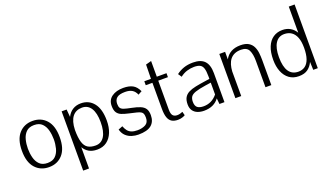

<svg xmlns="http://www.w3.org/2000/svg" viewBox="-76 -1294 3517 2038"><g transform="rotate(-20 1682.0 -275.0)"><path d="M263.2 11.7Q167 11.7 108.2 -54.7Q49.3 -121.1 49.3 -249Q49.3 -377 108.2 -443.4Q167 -509.8 263.2 -509.8Q359.4 -509.8 418 -443.4Q476.6 -377 476.6 -249Q476.6 -121.1 418 -54.7Q359.4 11.7 263.2 11.7ZM263.2 -35.2Q321.3 -35.2 353 -66.9Q384.8 -98.6 397.2 -147.9Q409.7 -197.3 409.7 -249Q409.7 -301.3 397.2 -350.3Q384.8 -399.4 353 -431.2Q321.3 -462.9 263.2 -462.9Q205.6 -462.9 173.6 -431.2Q141.6 -399.4 129.2 -350.3Q116.7 -301.3 116.7 -249Q116.7 -197.3 129.2 -147.9Q141.6 -98.6 173.6 -66.9Q205.6 -35.2 263.2 -35.2Z M588.9 169.9V-499.5H645.5L652.8 -413.6Q675.8 -460 715.3 -484.9Q754.9 -509.8 808.1 -509.8Q898.4 -509.8 952.4 -441.9Q1006.3 -374 1006.3 -244.1Q1006.3 -168.9 983.2 -111.3Q960 -53.7 915.8 -21Q871.6 11.7 807.6 11.7Q750.5 11.7 713.4 -10.7Q676.3 -33.2 654.8 -70.8V169.9ZM805.7 -35.2Q870.1 -35.2 904.8 -90.6Q939.5 -146 939.5 -251Q939.5 -353.5 904.5 -408.2Q869.6 -462.9 804.2 -462.9Q770 -462.9 742.9 -450.7Q715.8 -438.5 696.5 -414.1Q677.2 -389.6 666.5 -352.5Q655.8 -315.4 654.3 -265.6Q654.3 -176.3 670.2 -126Q686 -75.7 719.5 -55.4Q752.9 -35.2 805.7 -35.2Z M1272 11.7Q1235.4 11.7 1198.5 0.5Q1161.6 -10.7 1132.8 -37.6Q1104 -64.5 1091.3 -110.8L1140.1 -130.4Q1151.9 -98.6 1168.7 -77.4Q1185.5 -56.2 1212.2 -45.7Q1238.8 -35.2 1278.3 -35.2Q1332 -35.2 1369.6 -55.7Q1407.2 -76.2 1407.2 -130.4Q1407.2 -158.2 1401.4 -174.1Q1395.5 -189.9 1379.4 -199.2Q1363.3 -208.5 1332.8 -215.8Q1302.2 -223.1 1252.9 -234.4Q1206.1 -244.6 1173.6 -257.6Q1141.1 -270.5 1124.3 -296.6Q1107.4 -322.8 1107.4 -371.6Q1107.4 -438.5 1157.5 -474.1Q1207.5 -509.8 1287.1 -509.8Q1352.1 -509.8 1393.1 -487.8Q1434.1 -465.8 1459.5 -410.2Q1459.5 -410.2 1453.1 -406.7Q1446.8 -403.3 1438.2 -398.7Q1429.7 -394 1423.3 -390.4Q1417 -386.7 1417 -386.7Q1400.4 -426.3 1370.6 -444.6Q1340.8 -462.9 1291 -462.9Q1226.1 -462.9 1198 -439.7Q1169.9 -416.5 1169.9 -371.6Q1169.9 -341.3 1180.2 -325.2Q1190.4 -309.1 1218.3 -299.8Q1246.1 -290.5 1298.3 -280.3Q1357.4 -268.6 1394 -253.2Q1430.7 -237.8 1448 -210.9Q1465.3 -184.1 1465.3 -138.2Q1465.3 -64.9 1418.9 -26.6Q1372.6 11.7 1272 11.7Z M1721.2 7.8Q1678.2 7.8 1650.9 -9Q1623.5 -25.9 1610.8 -63Q1598.1 -100.1 1598.1 -160.2V-454.6H1522.9V-499.5H1598.1L1601.1 -659.7L1664.1 -676.8V-499.5H1773.4V-454.6H1664.1V-128.4Q1664.1 -80.1 1680.4 -60.8Q1696.8 -41.5 1729.5 -41.5Q1746.1 -41.5 1761.7 -45.7Q1777.3 -49.8 1791.5 -56.2L1802.7 -14.2Q1791 -6.3 1768.3 0.7Q1745.6 7.8 1721.2 7.8Z M2013.7 12.2Q1975.1 12.2 1942.4 -0.2Q1909.7 -12.7 1890.1 -40Q1870.6 -67.4 1870.6 -110.8Q1870.6 -157.7 1887.2 -187Q1903.8 -216.3 1936.5 -233.4Q1969.2 -250.5 2017.3 -260.5Q2065.4 -270.5 2128.4 -279.3L2180.7 -287.1V-316.4Q2180.7 -374.5 2170.7 -406Q2160.6 -437.5 2136.7 -450Q2112.8 -462.4 2070.8 -462.4Q2030.3 -462.4 1989.5 -450Q1948.7 -437.5 1912.1 -408.7Q1912.1 -408.7 1908 -414.8Q1903.8 -420.9 1898.7 -428.7Q1893.6 -436.5 1889.4 -442.4Q1885.3 -448.2 1885.3 -448.2Q1924.3 -478 1970.2 -493.9Q2016.1 -509.8 2074.7 -509.8Q2163.1 -509.8 2204.8 -465.3Q2246.6 -420.9 2246.6 -328.1V0H2189.9L2183.6 -65.4Q2156.2 -27.8 2113.8 -7.8Q2071.3 12.2 2013.7 12.2ZM2025.9 -34.2Q2070.3 -34.2 2109.1 -52.5Q2147.9 -70.8 2180.7 -110.8V-244.6L2118.7 -235.4Q2040 -223.6 1999.8 -209.5Q1959.5 -195.3 1945.8 -173.6Q1932.1 -151.9 1932.1 -117.7Q1932.1 -72.8 1954.8 -53.5Q1977.5 -34.2 2025.9 -34.2Z M2370.1 0V-499.5H2435.5V-414.1Q2460.9 -461.9 2504.9 -485.8Q2548.8 -509.8 2610.4 -509.8Q2668.9 -509.8 2702.4 -489Q2735.8 -468.3 2751.7 -434.6Q2767.6 -400.9 2771.7 -361.3Q2775.9 -321.8 2775.9 -284.7V0H2710V-295.9Q2710 -373.5 2688 -418.2Q2666 -462.9 2600.6 -462.9Q2557.6 -462.9 2527.3 -449.2Q2497.1 -435.5 2477.5 -410.9Q2458 -386.2 2448 -352.5Q2438 -318.8 2435.5 -278.8L2436 0Z M3085 11.7Q3021.5 11.7 2977.1 -21Q2932.6 -53.7 2909.4 -111.3Q2886.2 -168.9 2886.2 -244.1Q2886.2 -330.6 2910.6 -389.9Q2935.1 -449.2 2979.7 -479.5Q3024.4 -509.8 3084.5 -509.8Q3134.8 -509.8 3172.9 -487.5Q3210.9 -465.3 3234.9 -424.8V-719.7H3300.8V0H3249.5L3246.1 -91.3Q3226.6 -46.4 3188.2 -17.3Q3149.9 11.7 3085 11.7ZM3096.7 -35.2Q3140.6 -35.2 3172.4 -58.1Q3204.1 -81.1 3221.2 -129.4Q3238.3 -177.7 3238.3 -253.9Q3238.3 -324.7 3220.5 -370.6Q3202.6 -416.5 3168.9 -439.5Q3135.3 -462.4 3088.4 -462.4Q3023.4 -462.4 2988.3 -407.7Q2953.1 -353 2953.1 -250.5Q2953.1 -142.6 2989.5 -88.9Q3025.9 -35.2 3096.7 -35.2Z"/></g></svg>

Font: Pontano Sans Light
Style: Regular
Weight: 300
Designer: Vernon Adams
Foundry: Vernon Adams
Version: Version 2.001